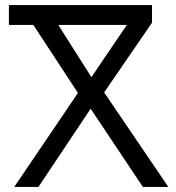

<svg xmlns="http://www.w3.org/2000/svg" viewBox="-20 -734 691 754"><path d="M36 0 286 -369 111 -636H15V-714H577V-645L389 -371L641 0H541L336 -307L131 0ZM339 -431 478 -636H209Z"/></svg>

Font: Noto Sans Living
Style: Regular
Weight: 400
Designer: Monotype Design Team
Foundry: Monotype Imaging Inc.
Version: Version 2.013; ttfautohint (v1.8.4.7-5d5b)